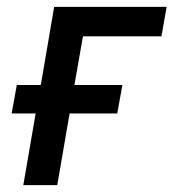

<svg xmlns="http://www.w3.org/2000/svg" viewBox="-20 -540 506 560"><path d="M48 0H147L183 -209H322L337 -292H197L222 -434H451L466 -520H138L99 -292H29L14 -209H84Z"/></svg>

Font: Fixel Display 20240404 Medium
Style: Italic
Weight: 500
Italic angle: -10°
Designer: AlfaBravo + MacPaw
Foundry: Kyrylo Tkachov, Marchela Mozhyna, Serhii Makarenko, Maria Weinstein, Zakhar Kryvoshyya
Version: Version 1.211;Glyphs 3.2 (3225)